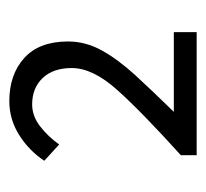

<svg xmlns="http://www.w3.org/2000/svg" viewBox="-35 -814 442 412"><g transform="rotate(-90 186.0 -608.0)"><path d="M59 -407V-441Q152 -525 199 -577.5Q246 -630 246 -675Q246 -715 224.5 -737.5Q203 -760 168 -760Q143 -760 121 -743Q99 -726 82 -702L47 -734Q69 -767 102.5 -788Q136 -809 175 -809Q232 -809 267.5 -777Q303 -745 303 -683Q303 -645 283.5 -610Q264 -575 230 -538Q196 -501 152 -456H323V-407Z"/></g></svg>

Font: Assistant
Style: Regular
Weight: 400
Designer: Hebrew By Ben Nathan, Latin by Paul Hunt
Version: Version 3.000